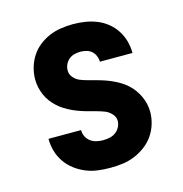

<svg xmlns="http://www.w3.org/2000/svg" viewBox="-87 -618 673 706"><g transform="rotate(-15 250.0 -265.0)"><path d="M248 8Q225 8 201.5 5Q178 2 156 -7Q134 -16 115 -30.5Q96 -45 82.5 -64.5Q69 -84 62.5 -107Q56 -130 56 -154H180Q180 -141 185.5 -129.5Q191 -118 201 -110.5Q211 -103 223.5 -100Q236 -97 248 -97Q261 -97 273.5 -99.5Q286 -102 296.5 -109.5Q307 -117 313 -128.5Q319 -140 319 -152Q319 -167 308 -179Q297 -191 283 -196.5Q269 -202 254 -206Q239 -210 224 -214Q209 -218 194.5 -223Q180 -228 166 -234.5Q152 -241 139 -249Q126 -257 114.5 -267.5Q103 -278 93.5 -290.5Q84 -303 78 -317Q72 -331 68.5 -346Q65 -361 65 -377Q65 -400 71.5 -422.5Q78 -445 90.5 -464.5Q103 -484 121.5 -498.5Q140 -513 161 -522Q182 -531 205.5 -534.5Q229 -538 252 -538Q275 -538 297.5 -534.5Q320 -531 341.5 -522.5Q363 -514 381 -499.5Q399 -485 411.5 -465.5Q424 -446 430 -424Q436 -402 436 -379H312Q312 -390 307.5 -401Q303 -412 294.5 -419.5Q286 -427 274.5 -430Q263 -433 252 -433Q240 -433 228.5 -430Q217 -427 208 -419.5Q199 -412 194 -401Q189 -390 189 -378Q189 -363 199.5 -351Q210 -339 224.5 -333.5Q239 -328 254 -324Q269 -320 284 -316Q299 -312 313.5 -307Q328 -302 342 -295.5Q356 -289 369 -281Q382 -273 393.5 -262.5Q405 -252 414 -239.5Q423 -227 429.5 -213Q436 -199 439.5 -184Q443 -169 443 -154Q443 -130 436 -107Q429 -84 415.5 -64.5Q402 -45 382.5 -30.5Q363 -16 341 -7Q319 2 295.5 5Q272 8 248 8Z"/></g></svg>

Font: iosevka_custom_sans_ss08 XBd
Style: Regular
Weight: 800
Designer: Belleve Invis
Foundry: Belleve Invis
Version: Version 10.3.0; ttfautohint (v1.8.3)